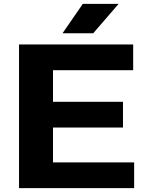

<svg xmlns="http://www.w3.org/2000/svg" viewBox="-20 -969 757 989"><path d="M78 0V-740H666V-607.5H253V-444.5H613.5V-312H253V-132.5H671V0ZM302 -797.5 406.5 -949H591L460 -797.5Z"/></svg>

Font: Encode Sans Expanded Expanded
Style: Bold
Weight: 700
Width: 7
Designer: Multiple Designers
Foundry: Impallari Type
Version: Version 3.000; ttfautohint (v1.8.3) -l 8 -r 50 -G 200 -x 14 